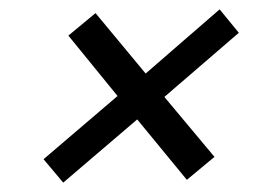

<svg xmlns="http://www.w3.org/2000/svg" viewBox="-20 -496 590 410"><path d="M115 -106 73 -156 231 -291 126 -420 184 -468 291 -339 449 -476 490 -426 331 -289 438 -161 379 -112 273 -241Z"/></svg>

Font: DM Sans 17pt
Style: Italic
Weight: 400
Italic angle: -10°
Version: Version 4.004;gftools[0.9.30]